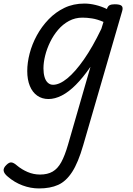

<svg xmlns="http://www.w3.org/2000/svg" viewBox="-115 -539 745 1078"><path d="M104 519Q57 519 11.5 502Q-34 485 -71 453Q-92 436 -94.5 420Q-97 404 -79 387Q-63 371 -50 373Q-37 375 -20 390Q6 412 39.5 426.5Q73 441 110 441Q152 441 180.5 424.5Q209 408 229 371.5Q249 335 267 273L393 -164Q351 -103 310.5 -62.5Q270 -22 231.5 -2.5Q193 17 157 17Q121 17 94 -2Q67 -21 52.5 -56.5Q38 -92 38 -140Q38 -187 51.5 -239Q65 -291 92 -340.5Q119 -390 158 -430.5Q197 -471 247 -495Q297 -519 359 -519Q389 -519 422 -511Q455 -503 486 -488V-491Q491 -505 501 -510Q511 -515 529 -515Q559 -515 568 -506Q577 -497 571 -477L352 277Q324 374 290 426.5Q256 479 211.5 499Q167 519 104 519ZM183 -63Q219 -63 263 -99Q307 -135 356 -205Q405 -275 454 -377L466 -416Q431 -431 402 -435.5Q373 -440 348 -440Q307 -440 272.5 -421.5Q238 -403 211.5 -372Q185 -341 166.5 -303Q148 -265 138.5 -226.5Q129 -188 129 -155Q129 -128 135 -107Q141 -86 153.5 -74.5Q166 -63 183 -63Z"/></svg>

Font: Playwrite AU NSW
Style: Regular
Weight: 400
Designer: Veronika Burian, José Scaglione
Foundry: TypeTogether
Version: Version 1.002